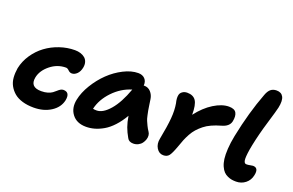

<svg xmlns="http://www.w3.org/2000/svg" viewBox="-95 -1118 2268 1487"><g transform="rotate(20 1039.0 -374.0)"><path d="M247.1 8.8Q195.8 8.8 154.8 -3.4Q113.8 -15.6 86.9 -37.8Q60.1 -60.1 43.2 -90.6Q26.4 -121.1 23.7 -157.7Q21 -194.3 27.8 -235.8Q40.5 -296.9 76.4 -350.1Q112.3 -403.3 162.1 -440.2Q211.9 -477.1 273.7 -498Q335.4 -519 398.9 -519Q423.3 -519 444.3 -512.5Q465.3 -505.9 480.7 -493.2Q496.1 -480.5 502.4 -460Q508.8 -439.5 503.9 -414.1Q497.1 -379.4 477.3 -360.1Q457.5 -340.8 435.1 -340.8Q418.5 -340.8 405 -354.5Q391.6 -368.2 378.9 -368.2Q308.1 -368.2 250.5 -321.5Q192.9 -274.9 181.2 -214.8Q165.5 -130.9 259.8 -130.9Q289.6 -130.9 312.5 -137.9Q335.4 -145 349.1 -155Q362.8 -165 373.5 -175Q384.3 -185.1 395.5 -192.1Q406.7 -199.2 418.9 -199.2Q475.6 -199.2 461.9 -128.9Q448.2 -66.9 388.9 -29.1Q329.6 8.8 247.1 8.8Z M679.7 9.8Q603 9.8 564.5 -40.3Q525.9 -90.3 541 -163.1Q553.7 -225.6 593.3 -290.5Q632.8 -355.5 685.1 -405.8Q737.3 -456.1 800.3 -488Q863.3 -520 919.9 -520Q954.6 -520 974.6 -499.3Q994.6 -478.5 991.7 -442.9L996.1 -443.8Q1028.8 -443.8 1050.3 -419.9Q1071.8 -396 1076.7 -362.8Q1078.1 -352.1 1083.3 -317.9Q1088.4 -283.7 1090.3 -273.2Q1092.3 -262.7 1097.9 -236.3Q1103.5 -210 1109.6 -195.6Q1115.7 -181.2 1125.7 -160.4Q1135.7 -139.6 1148.9 -120.1Q1157.2 -108.9 1158.7 -92.3Q1160.2 -75.7 1154.5 -58.8Q1148.9 -42 1137.9 -27.1Q1127 -12.2 1108.4 -2.7Q1089.8 6.8 1067.9 6.8Q1031.7 6.8 1018.1 -20Q995.6 -59.1 982.2 -96.2Q968.8 -133.3 960.9 -183.1Q930.2 -129.9 894 -91.1Q857.9 -52.2 821 -31Q784.2 -9.8 749.5 0Q714.8 9.8 679.7 9.8ZM713.9 -137.2Q765.6 -137.2 821 -201.4Q876.5 -265.6 918.9 -383.8Q833.5 -358.4 767.8 -289.6Q702.1 -220.7 684.1 -140.1Q697.3 -137.2 713.9 -137.2Z M1317.4 12.2Q1282.2 12.2 1261.5 -21.5Q1240.7 -55.2 1250.5 -101.1Q1271.5 -209 1277.3 -276.9Q1283.2 -344.7 1273.4 -399.9Q1263.2 -439.5 1268.6 -464.8Q1272 -483.4 1288.8 -495.1Q1305.7 -506.8 1328.1 -506.8Q1377.9 -506.8 1399.9 -473.9Q1421.9 -440.9 1421.4 -358.9Q1478.5 -433.6 1545.2 -474.9Q1611.8 -516.1 1668.5 -516.1Q1714.8 -516.1 1729.2 -490.5Q1743.7 -464.8 1734.4 -418.9Q1724.6 -373.5 1662.6 -356.9Q1621.1 -345.2 1587.4 -329.8Q1553.7 -314.5 1528.6 -294.2Q1503.4 -273.9 1484.6 -252.9Q1465.8 -231.9 1450.4 -203.9Q1435.1 -175.8 1424.6 -150.4Q1414.1 -125 1402.3 -89.8Q1379.9 -27.8 1364 -7.8Q1348.1 12.2 1317.4 12.2Z M1917 11.2Q1897.5 11.2 1881.3 8.5Q1865.2 5.9 1846.2 -2.7Q1827.1 -11.2 1813.5 -25.4Q1799.8 -39.6 1788.6 -64.5Q1777.3 -89.4 1772.9 -123Q1768.6 -156.7 1771.5 -206.3Q1774.4 -255.9 1786.6 -316.9Q1828.6 -524.4 1893.6 -694.8Q1906.2 -729 1925 -744.4Q1943.8 -759.8 1972.7 -759.8Q2012.2 -759.8 2027.8 -730.2Q2043.5 -700.7 2030.8 -640.1Q2024.9 -612.3 1991.7 -502.7Q1958.5 -393.1 1939 -296.9Q1930.7 -255.9 1927.2 -226.8Q1923.8 -197.8 1924.1 -181.4Q1924.3 -165 1928.2 -156Q1932.1 -147 1937 -144.5Q1941.9 -142.1 1949.7 -142.1Q1961.9 -142.1 1977.5 -145.5Q1993.2 -148.9 1999.5 -148.9Q2048.8 -148.9 2034.7 -84Q2025.9 -40.5 1992.9 -14.6Q1960 11.2 1917 11.2Z"/></g></svg>

Font: Shantell Sans Normal
Style: Bold Italic
Weight: 700
Italic angle: -11.31°
Designer: Stephen Nixon, Anya Danilova, Shantell Martin
Foundry: Arrow Type
Version: Version 1.006;[559af2be0]